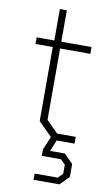

<svg xmlns="http://www.w3.org/2000/svg" viewBox="-96 -709 566 975"><g transform="rotate(10 186.5 -221.5)"><path d="M329 104V171L283 217H150V185H269L293 161V114L269 90H170V57L199 -12L129 -82V-464H40V-498H131V-660H167V-498H323V-463H167V-95L227 -35H323V0H231L207 58H283Z"/></g></svg>

Font: Chakra Petch ExtraLight
Style: Regular
Weight: 275
Designer: Katatrad Aksorn Co.,Ltd.
Foundry: Cadson Demak Co.,Ltd.
Version: Version 1.000; ttfautohint (v1.6)